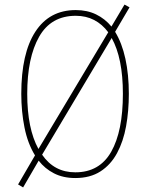

<svg xmlns="http://www.w3.org/2000/svg" viewBox="-20 -768 643 839"><path d="M543 -358Q543 -283 531 -216.5Q519 -150 491.5 -99Q464 -48 419 -19Q374 10 309 10Q256 10 216 -10.5Q176 -31 149 -66L81 51L59 38L133 -89Q101 -141 87 -211Q73 -281 73 -358Q73 -535 134.5 -629.5Q196 -724 311 -724Q361 -724 400 -705Q439 -686 467 -652L524 -748L546 -736L483 -629Q513 -580 528 -511Q543 -442 543 -358ZM99 -358Q99 -206 148 -117L453 -627Q427 -662 391.5 -680.5Q356 -699 311 -699Q203 -699 151 -607.5Q99 -516 99 -358ZM517 -358Q517 -514 468 -602L164 -92Q217 -15 309 -15Q415 -15 466 -105Q517 -195 517 -358Z"/></svg>

Font: Noto Sans Telugu Condensed Thin
Style: Regular
Weight: 100
Width: 3
Designer: Jelle Bosma - Monotype Design Team
Foundry: Monotype Imaging Inc.
Version: Version 2.005; ttfautohint (v1.8.4.7-5d5b)